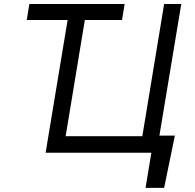

<svg xmlns="http://www.w3.org/2000/svg" viewBox="-20 -747 952 939"><path d="M589.5 -727.3 576.7 -649.1H394.9L301.1 -81H676.1L782.7 -727.3H866.5L759.6 -83.8H835.2L782.7 171.9H691.8L720.2 0H203.1L310.7 -649.1H110.8L123.6 -727.3Z"/></svg>

Font: Karasuma Gothic
Style: Italic
Weight: 400
Italic angle: -9.39999°
Designer: Rasmus Andersson / Ryoko Nishizuka
Foundry: Genbu
Version: Version 1.00